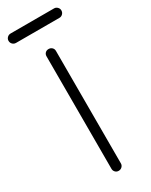

<svg xmlns="http://www.w3.org/2000/svg" viewBox="-267 -855 708 900"><g transform="rotate(-30 87.0 -405.5)"><path d="M62 -634Q62 -645 69 -652Q76 -659 87 -659Q98 -659 105.5 -652Q113 -645 113 -634V-25Q113 -15 105.5 -7.5Q98 0 87 0Q76 0 69 -7.5Q62 -15 62 -25ZM205 -811Q215 -811 222.5 -803.5Q230 -796 230 -786Q230 -775 222.5 -767.5Q215 -760 205 -760H-30Q-41 -760 -48.5 -767.5Q-56 -775 -56 -786Q-56 -796 -48.5 -803.5Q-41 -811 -30 -811Z"/></g></svg>

Font: Libertine Sup
Style: Regular
Weight: 400
Designer: Bastien Sozeau
Foundry: NBR — Bastien Sozeau
Version: Version 2.003; ttfautohint (v1.8.4.7-5d5b);gftools[0.9.33]